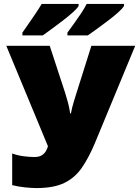

<svg xmlns="http://www.w3.org/2000/svg" viewBox="-20 -947 708 977"><path d="M463 -219Q432 -145 396.5 -93.5Q361 -42 307 -16Q253 10 165 10Q143 10 108 6.5Q73 3 42 -5V-166Q69 -156 100 -152Q131 -148 155 -148Q178 -148 192 -156.5Q206 -165 213.5 -178Q221 -191 224 -203L12 -714H233L312 -473Q320 -448 326.5 -423Q333 -398 337 -370H341Q346 -398 354.5 -426Q363 -454 369 -473L445 -714H668ZM611 -917Q604 -904 581.5 -884Q559 -864 530 -842Q501 -820 473.5 -800Q446 -780 427 -767H323V-781Q337 -800 355.5 -825.5Q374 -851 392 -878Q410 -905 421 -927H611ZM380 -917Q373 -904 350.5 -884Q328 -864 299.5 -842Q271 -820 243.5 -800Q216 -780 198 -767H94V-781Q107 -800 125 -825.5Q143 -851 161 -878Q179 -905 192 -927H380Z"/></svg>

Font: Noto Sans Display Black
Style: Regular
Weight: 900
Designer: Monotype Design Team
Foundry: Monotype Imaging Inc.
Version: Version 2.003